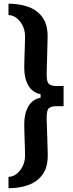

<svg xmlns="http://www.w3.org/2000/svg" viewBox="-20 -820 395 1042"><path d="M26.1 201.6V139.7Q49.5 139.7 69.9 123.8Q90.4 108 103.2 81.8Q115.9 55.6 115.9 24.4Q115.9 14.9 115.5 -1.4Q115.1 -17.7 114.5 -37.7Q113.8 -57.7 113.1 -78.1Q112.4 -98.5 112 -116.5Q111.6 -134.5 111.6 -146.6Q111.6 -202.9 133.5 -242Q155.5 -281.1 200.3 -289.8V-308.6Q155.5 -317.7 133.5 -356.6Q111.6 -395.5 111.6 -451.8Q111.6 -463.8 112 -481.9Q112.4 -499.9 113.1 -520.3Q113.8 -540.7 114.5 -560.7Q115.1 -580.7 115.5 -597Q115.9 -613.3 115.9 -622.8Q115.9 -654.1 103.2 -680.2Q90.4 -706.4 69.9 -722.2Q49.5 -738.1 26.1 -738.1V-800Q84.7 -800 132.9 -783Q181.1 -766 209.7 -727.1Q238.4 -688.1 238.4 -622.8Q238.4 -611.3 237.8 -589.3Q237.2 -567.3 236.5 -540.8Q235.8 -514.3 235.1 -488.5Q234.3 -462.7 233.8 -442.7Q233.2 -422.8 233.2 -413.9Q233.2 -373.4 246.8 -363.3Q260.3 -353.2 285.2 -353.1H325.1V-243.8H285.2Q260.2 -243.8 246.7 -233.7Q233.2 -223.5 233.2 -183Q233.2 -174.1 233.8 -154.3Q234.3 -134.4 235.3 -108.8Q236.2 -83.2 237.1 -57Q238 -30.7 238.5 -8.9Q239.1 12.9 239.1 24.4Q239.1 89.6 210.3 128.4Q181.4 167.2 133.1 184.4Q84.7 201.6 26.1 201.6Z"/></svg>

Font: Big Shoulders Display SC Thin
Style: Regular
Weight: 100
Designer: Patric King
Foundry: XO Type Co
Version: Version 2.002